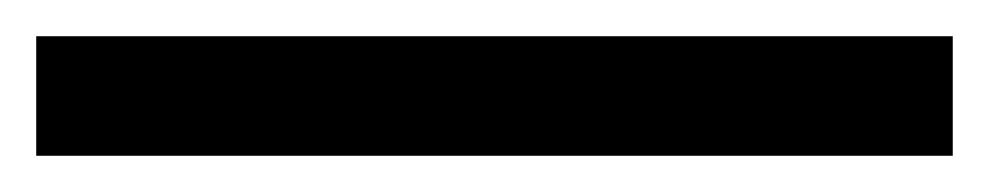

<svg xmlns="http://www.w3.org/2000/svg" viewBox="-23 -846 546 106"><path d="M503 -760H-3V-826H503Z"/></svg>

Font: Noto Sans Ethiopic
Style: Regular
Weight: 400
Designer: Monotype Design Team
Foundry: Monotype Imaging Inc.
Version: Version 2.102; ttfautohint (v1.8.4.7-5d5b)